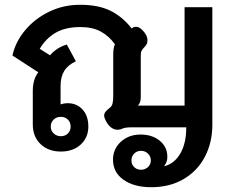

<svg xmlns="http://www.w3.org/2000/svg" viewBox="-20 -623 955 802"><path d="M452 44Q452 -1 485 -31Q518 -61 567 -61Q616 -61 647.5 -35Q679 -9 679 32Q679 55 667 68V71Q708 61 733 18.5Q758 -24 758 -91H525Q504 -91 492 -86Q482 -81 472 -81Q444 -81 425 -113Q415 -131 415 -140Q415 -149 421 -156.5Q427 -164 439 -173Q447 -179 450 -190.5Q453 -202 453 -223V-395Q453 -423 460 -438Q435 -473 400.5 -491.5Q366 -510 316 -510Q253 -510 212 -486Q171 -462 146 -419L189 -392Q216 -424 259 -437L297 -367Q264 -352 248.5 -327Q233 -302 233 -264V-187Q248 -192 262 -192Q301 -192 325 -165.5Q349 -139 349 -94Q349 -49 317.5 -19.5Q286 10 234 10Q182 10 149.5 -21Q117 -52 117 -103V-243Q117 -292 140 -321L32 -391Q44 -447 84 -495.5Q124 -544 184 -573.5Q244 -603 315 -603Q391 -603 441.5 -578Q492 -553 530 -504Q538 -511 548 -511Q561 -511 573 -499Q596 -477 596 -454Q596 -445 592.5 -438.5Q589 -432 583 -426Q576 -419 572 -412Q568 -405 568 -393V-216Q568 -194 556 -182H751V-593H867V-102Q867 -28 836 31.5Q805 91 747 125Q689 159 612 159Q540 159 496 128Q452 97 452 44ZM275 -94Q275 -112 263.5 -123.5Q252 -135 234 -135Q216 -135 204 -123.5Q192 -112 192 -94Q192 -77 204.5 -65.5Q217 -54 234 -54Q252 -54 263.5 -65.5Q275 -77 275 -94ZM610 47Q610 30 598 18.5Q586 7 569 7Q552 7 540.5 18.5Q529 30 529 47Q529 64 540.5 75Q552 86 569 86Q586 86 598 75Q610 64 610 47Z"/></svg>

Font: Niramit SemiBold
Style: Regular
Weight: 600
Designer: Katatrad Aksorn Co.,Ltd.
Foundry: Cadson Demak Co.,Ltd.
Version: Version 1.001; ttfautohint (v1.6)